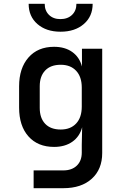

<svg xmlns="http://www.w3.org/2000/svg" viewBox="-20 -805 640 1005"><path d="M156 180V87H311Q356 87 382 62Q408 37 408 -6V-47L410 -139Q397 -90 358.5 -63Q320 -36 263 -36Q178 -36 129 -91Q80 -146 80 -242V-353Q80 -448 129 -504Q178 -560 263 -560Q320 -560 358 -533Q396 -506 409 -457V-550H515V-4Q515 81 460.5 130.5Q406 180 312 180ZM298 -127Q349 -127 378.5 -158.5Q408 -190 408 -247V-347Q408 -403 378.5 -434.5Q349 -466 298 -466Q245 -466 216.5 -436Q188 -406 188 -354V-240Q188 -187 216.5 -157Q245 -127 298 -127ZM297 -639Q222 -639 176 -679Q130 -719 130 -785H214Q214 -749 236.5 -727Q259 -705 296 -705Q334 -705 357 -727Q380 -749 380 -785H465Q465 -719 418.5 -679Q372 -639 297 -639Z"/></svg>

Font: JetBrains Mono NL SemiBold
Style: Regular
Weight: 600
Designer: Philipp Nurullin, Konstantin Bulenkov
Foundry: JetBrains
Version: Version 2.304; ttfautohint (v1.8.4.7-5d5b)